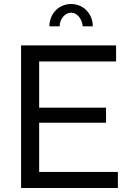

<svg xmlns="http://www.w3.org/2000/svg" viewBox="-20 -936 645 956"><path d="M277 -805C277 -841 304 -873 334 -873C363 -873 388 -844 392 -805H442C442 -868 395 -916 334 -916C273 -916 226 -868 226 -805ZM567 -80H175V-325H508V-400H175V-630H558V-710H85V0H567Z"/></svg>

Font: FIGSv2-sans-serif Medium
Style: Regular
Weight: 500
Designer: Matt McInerney, Pablo Impallari, Rodrigo Fuenzalida,Mirko Velimirovic
Foundry: Matt McInerney, Pablo Impallari, Rodrigo Fuenzalida
Version: Version 4.021;hotconv 1.0.109;makeotfexe 2.5.65596